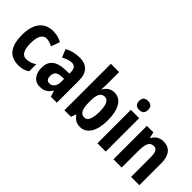

<svg xmlns="http://www.w3.org/2000/svg" viewBox="34 -1486 2221 2221"><g transform="rotate(45 1145.0 -375.5)"><path d="M259 10C313 10 358 -3 396 -31V-147C357 -120 317 -105 272 -105C210 -105 177 -159 177 -271C177 -383 210 -442 271 -442C303 -442 335 -431 370 -413L409 -520C370 -543 324 -557 264 -557C116 -557 39 -447 39 -271C39 -79 114 10 259 10Z M697 -557C628 -557 563 -540 512 -510L552 -412C598 -437 639 -451 676 -451C721 -451 744 -422 744 -363V-341L668 -338C537 -332 467 -276 467 -162C467 -65 514 10 607 10C679 10 717 -16 755 -73H758L781 0H879V-363C879 -492 815 -557 697 -557ZM700 -252 744 -254V-205C744 -137 708 -96 660 -96C625 -96 605 -117 605 -166C605 -219 633 -249 700 -252Z M1138 -574V-760H1003V0H1110L1131 -59H1139C1172 -12 1208 10 1266 10C1375 10 1441 -94 1441 -275C1441 -455 1375 -556 1269 -556C1210 -556 1168 -528 1139 -476H1134C1137 -512 1138 -547 1138 -574ZM1224 -442C1276 -442 1303 -387 1303 -276C1303 -160 1275 -103 1225 -103C1163 -103 1138 -156 1138 -266V-290C1139 -388 1160 -442 1224 -442Z M1611 -761C1564 -761 1537 -739 1537 -687C1537 -637 1566 -614 1611 -614C1657 -614 1685 -637 1685 -687C1685 -738 1659 -761 1611 -761ZM1679 -547H1543V0H1679Z M2070 -557C2011 -557 1962 -530 1935 -477H1927L1911 -547H1805V0H1940V-261C1940 -387 1962 -440 2028 -440C2076 -440 2093 -400 2093 -323V0H2229V-360C2229 -491 2169 -557 2070 -557Z"/></g></svg>

Font: Noto Sans Armenian Condensed
Style: Bold
Weight: 700
Width: 3
Designer: Monotype Design Team
Foundry: Monotype Imaging Inc.
Version: Version 2.008